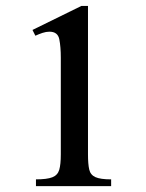

<svg xmlns="http://www.w3.org/2000/svg" viewBox="-20 -632 495 652"><path d="M357.4 0H102.1V-22.9Q139.6 -22.9 157.7 -30Q175.8 -37.1 181.2 -55.4Q186.5 -73.7 186.5 -107.9V-435.5Q186.5 -472.7 181.4 -498.5Q176.3 -524.4 147.9 -524.4Q136.7 -524.4 124.3 -520.3Q111.8 -516.1 100.1 -510.7L90.3 -530.3L256.3 -611.8H278.8V-107.9Q278.8 -74.7 283 -56.4Q287.1 -38.1 304 -30.5Q320.8 -22.9 357.4 -22.9Z"/></svg>

Font: Scheherazade New Medium
Style: Regular
Weight: 500
Designer: SIL International
Foundry: SIL International
Version: Version 4.000